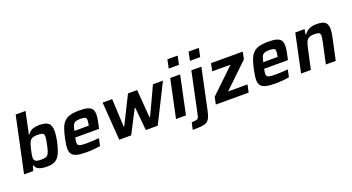

<svg xmlns="http://www.w3.org/2000/svg" viewBox="-57 -1479 4432 2415"><g transform="rotate(-20 2159.5 -271.5)"><path d="M333 8Q297 8 264 2.5Q231 -3 207 -19Q183 -35 174 -67H166L147 0H24L182 -743H314L252 -450H259Q289 -492 328 -505Q367 -518 413 -518Q497 -518 534.5 -488.5Q572 -459 572 -378Q572 -329 556 -248Q534 -147 507 -91.5Q480 -36 438.5 -14Q397 8 333 8ZM284 -100Q320 -100 342.5 -104.5Q365 -109 379 -124.5Q393 -140 403 -171Q413 -202 424 -255Q430 -288 434.5 -312Q439 -336 439 -352Q439 -389 418.5 -399Q398 -409 348 -409Q310 -409 286 -399.5Q262 -390 248 -367Q239 -353 230 -325Q221 -297 213.5 -264.5Q206 -232 201 -204.5Q196 -177 196 -164Q196 -128 216 -114Q236 -100 284 -100Z M857 8Q775 8 729 -5Q683 -18 664 -45.5Q645 -73 645 -117Q645 -144 650 -178.5Q655 -213 664 -254Q679 -323 696.5 -372.5Q714 -422 743.5 -454.5Q773 -487 822.5 -502.5Q872 -518 951 -518Q1023 -518 1063.5 -505.5Q1104 -493 1120.5 -467Q1137 -441 1137 -401Q1137 -372 1131 -334.5Q1125 -297 1115 -254L1106 -215H788Q784 -195 781 -178.5Q778 -162 778 -150Q778 -128 789 -116.5Q800 -105 828 -101.5Q856 -98 907 -98Q939 -98 983.5 -100.5Q1028 -103 1065 -106L1044 -8Q1009 -1 956.5 3.5Q904 8 857 8ZM806 -297H998L1000 -307Q1003 -326 1005.5 -340Q1008 -354 1008 -365Q1008 -397 989.5 -405.5Q971 -414 930 -414Q886 -414 863 -405Q840 -396 828 -371Q816 -346 806 -297Z M1298 0 1261 -510H1389L1407 -137H1415L1601 -510H1723L1752 -137H1761L1935 -510H2069L1813 0H1654L1625 -308H1617L1458 0Z M2189 -628 2213 -743H2350L2326 -628ZM2058 0 2166 -510H2299L2191 0Z M2473 -628 2497 -743H2634L2610 -628ZM2209 200 2230 105Q2273 105 2293 100Q2313 95 2319.5 83Q2326 71 2330 52L2449 -510H2583L2470 25Q2457 88 2440.5 124Q2424 160 2397 176Q2370 192 2325 196Q2280 200 2209 200Z M2591 0 2611 -97 2936 -408H2691L2712 -510H3137L3117 -413L2792 -102H3052L3030 0Z M3385 8Q3303 8 3257 -5Q3211 -18 3192 -45.5Q3173 -73 3173 -117Q3173 -144 3178 -178.5Q3183 -213 3192 -254Q3207 -323 3224.5 -372.5Q3242 -422 3271.5 -454.5Q3301 -487 3350.5 -502.5Q3400 -518 3479 -518Q3551 -518 3591.5 -505.5Q3632 -493 3648.5 -467Q3665 -441 3665 -401Q3665 -372 3659 -334.5Q3653 -297 3643 -254L3634 -215H3316Q3312 -195 3309 -178.5Q3306 -162 3306 -150Q3306 -128 3317 -116.5Q3328 -105 3356 -101.5Q3384 -98 3435 -98Q3467 -98 3511.5 -100.5Q3556 -103 3593 -106L3572 -8Q3537 -1 3484.5 3.5Q3432 8 3385 8ZM3334 -297H3526L3528 -307Q3531 -326 3533.5 -340Q3536 -354 3536 -365Q3536 -397 3517.5 -405.5Q3499 -414 3458 -414Q3414 -414 3391 -405Q3368 -396 3356 -371Q3344 -346 3334 -297Z M3732 0 3840 -510H3964L3953 -443H3962Q4012 -518 4125 -518Q4212 -518 4242.5 -488.5Q4273 -459 4273 -398Q4273 -380 4269.5 -353.5Q4266 -327 4260 -298L4196 0H4064L4123 -275Q4128 -301 4132 -322.5Q4136 -344 4136 -358Q4136 -391 4117.5 -399.5Q4099 -408 4056 -408Q4006 -408 3980.5 -392.5Q3955 -377 3942.5 -344Q3930 -311 3920 -261L3863 0Z"/></g></svg>

Font: Saira SemiBold
Style: Italic
Weight: 600
Italic angle: -12°
Designer: Hector Gatti with collaboration of the Omnibus-Type team
Foundry: Omnibus-Type
Version: Version 1.100; ttfautohint (v1.8.3)